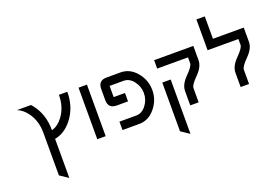

<svg xmlns="http://www.w3.org/2000/svg" viewBox="-111 -999 2297 1573"><g transform="rotate(-20 1037.5 -213.0)"><path d="M262.2 -121.1V219.7L189 170.9V-200.2Q189 -307.6 131.8 -383.3Q95.2 -431.6 48.8 -449.2H171.4Q177.7 -442.4 183.6 -435.1Q262.2 -337.4 262.2 -200.2V-196.3Q316.4 -210.9 357.9 -266.1Q415 -341.8 415 -449.2H488.3Q488.3 -311.5 409.7 -214.4Q346.7 -136.2 262.2 -121.1Z M659.2 0H585.9V-449.2H659.2Z M830.1 -449.2H952.1Q1033.2 -449.2 1090.3 -380.6Q1147.5 -312 1147.5 -224.6Q1147.5 -137.2 1090.3 -68.6Q1033.2 0 952.1 0H805.7V-73.2H952.1Q1002.9 -73.2 1038.6 -120.4Q1074.2 -167.5 1074.2 -224.6Q1074.2 -281.7 1038.6 -328.9Q1002.9 -376 952.1 -376H830.1V-278.3H928.7V-205.1H830.1Q756.8 -205.1 756.8 -278.3V-376Q756.8 -449.2 830.1 -449.2Z M1586.9 -449.2V-324.7Q1586.9 -268.1 1528.3 -209.5Q1469.7 -150.9 1469.7 -124.5V0H1396.5V-124.5Q1396.5 -181.2 1455.1 -239.7Q1513.7 -298.3 1513.7 -324.7V-376H1245.1V-449.2ZM1318.4 219.7 1245.1 170.9V-253.9H1318.4Z M2026.4 -449.2V-324.7Q2026.4 -268.1 1967.8 -209.5Q1909.2 -150.9 1909.2 -124.5V0H1835.9V-124.5Q1835.9 -181.2 1894.5 -239.7Q1953.1 -298.3 1953.1 -324.7V-376H1684.6V-644.5H1757.8V-449.2Z"/></g></svg>

Font: Catrinity
Style: Regular
Weight: 400
Designer: Alexander Lange
Foundry: High-Logic / Made with FontCreator
Version: Version 2.090;May 20, 2024;FontCreator 15.0.0.2974 64-bit